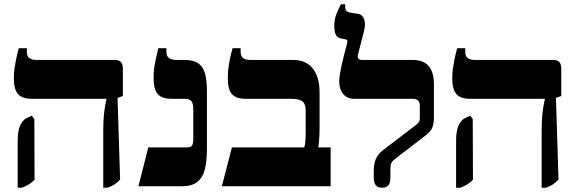

<svg xmlns="http://www.w3.org/2000/svg" viewBox="-20 -873 2711 900"><path d="M464 7V-255Q464 -305 467 -333.5Q470 -362 473 -379Q476 -396 479 -408V-410H127Q84 -410 64.5 -432Q45 -454 45 -506Q45 -529 47.5 -548Q50 -567 54.5 -590.5Q59 -614 68 -647H106V-627Q106 -610 117.5 -601Q129 -592 152 -592H518Q538 -592 547 -582Q556 -572 556 -550V-423L531 -414L543 -31Q528 -16 516 -8Q504 0 484 7ZM63 7V-217Q63 -259 74.5 -284.5Q86 -310 104 -319L129 -331L141 -315L142 -30Q127 -16 115 -8.5Q103 -1 83 7Z M629 0 675 -182H853Q866 -182 873 -185Q880 -188 883 -197Q886 -206 886 -222V-358Q886 -387 877.5 -398.5Q869 -410 844 -410H781Q739 -410 719.5 -432Q700 -454 700 -506Q700 -529 702 -548Q704 -567 709 -590Q714 -613 722 -647H760V-629Q760 -611 771.5 -601.5Q783 -592 806 -592H844Q888 -592 910.5 -575.5Q933 -559 941.5 -526.5Q950 -494 950 -445V-173Q950 -117 940 -78.5Q930 -40 904.5 -20Q879 0 833 0Z M1020 0 1067 -182H1406Q1409 -191 1410.5 -201Q1412 -211 1412.5 -225.5Q1413 -240 1413 -262V-355Q1413 -386 1397.5 -398Q1382 -410 1341 -410H1129Q1086 -410 1067 -432Q1048 -454 1048 -506Q1048 -529 1050 -548Q1052 -567 1056.5 -590.5Q1061 -614 1070 -647H1108V-629Q1108 -611 1119 -601.5Q1130 -592 1154 -592H1354Q1414 -592 1446 -552Q1478 -512 1478 -440V-278Q1478 -262 1477.5 -244.5Q1477 -227 1475.5 -211Q1474 -195 1472 -182H1530V0Z M1771 7Q1752 7 1742 -4Q1732 -15 1732 -42V-71Q1732 -103 1741 -126Q1750 -149 1775 -169L1927 -285Q1940 -295 1944 -301.5Q1948 -308 1948 -318V-378Q1948 -394 1939.5 -402Q1931 -410 1915 -410H1640Q1607 -410 1588.5 -432.5Q1570 -455 1570 -492Q1570 -505 1573.5 -526Q1577 -547 1582 -570Q1587 -593 1592.5 -614Q1598 -635 1602 -650Q1606 -665 1607 -669Q1609 -679 1608 -683Q1607 -687 1602 -688L1578 -693Q1561 -696 1554 -710.5Q1547 -725 1547 -753Q1547 -784 1558.5 -811.5Q1570 -839 1578 -853H1598V-842Q1598 -828 1603.5 -822Q1609 -816 1626 -813L1659 -808Q1679 -805 1687 -782.5Q1695 -760 1686 -726L1658 -617Q1655 -606 1659.5 -599Q1664 -592 1679 -592H1914Q1948 -592 1970 -579.5Q1992 -567 2003 -541.5Q2014 -516 2014 -477V-323Q2014 -295 2007 -276.5Q2000 -258 1980 -242L1837 -132Q1819 -119 1814.5 -108.5Q1810 -98 1810 -79V-42Q1810 -14 1800 -3.5Q1790 7 1771 7Z M2519 7V-255Q2519 -305 2522 -333.5Q2525 -362 2528 -379Q2531 -396 2534 -408V-410H2182Q2139 -410 2119.5 -432Q2100 -454 2100 -506Q2100 -529 2102.5 -548Q2105 -567 2109.5 -590.5Q2114 -614 2123 -647H2161V-627Q2161 -610 2172.5 -601Q2184 -592 2207 -592H2573Q2593 -592 2602 -582Q2611 -572 2611 -550V-423L2586 -414L2598 -31Q2583 -16 2571 -8Q2559 0 2539 7ZM2118 7V-217Q2118 -259 2129.5 -284.5Q2141 -310 2159 -319L2184 -331L2196 -315L2197 -30Q2182 -16 2170 -8.5Q2158 -1 2138 7Z"/></svg>

Font: Noto Serif Hebrew ExtraBold
Style: Regular
Weight: 800
Version: Version 2.003